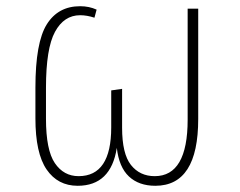

<svg xmlns="http://www.w3.org/2000/svg" viewBox="-20 -588 771 618"><path d="M94 -207V-306Q94 -451 130.5 -509.5Q167 -568 238 -568Q267 -568 291 -557L284 -531Q260 -539 238 -539Q186 -539 157 -485.5Q128 -432 128 -306V-206Q128 -105 156.5 -63Q185 -21 233 -21Q338 -21 338 -178V-297L373 -302V-177Q373 -93 401.5 -57Q430 -21 478 -21Q584 -21 584 -203V-560H618V-205Q618 10 480 10Q427 10 395 -20Q363 -50 356 -112Q337 10 230 10Q166 10 130 -42.5Q94 -95 94 -207Z"/></svg>

Font: FiraGO UltraLight
Style: Regular
Weight: 200
Designer: bBox Type
Foundry: bBox Type GmbH
Version: Version 1.001